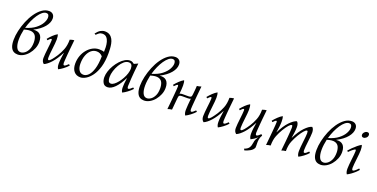

<svg xmlns="http://www.w3.org/2000/svg" viewBox="-21 -1639 5402 2749"><g transform="rotate(20 2679.5 -265.0)"><path d="M266 -396Q334 -404 370 -369Q406 -334 406 -259Q406 -208 386 -159Q366 -110 333 -70.5Q300 -31 258.5 -8Q217 15 174 15Q139 15 111 -1Q83 -17 66.5 -56.5Q50 -96 50 -164Q50 -229 67 -304.5Q84 -380 114.5 -454.5Q145 -529 187.5 -590Q230 -651 281 -688Q332 -725 389 -725Q425 -725 448.5 -703Q472 -681 472 -638Q472 -577 420 -513.5Q368 -450 266 -397ZM360 -685Q331 -685 300.5 -660.5Q270 -636 241 -593.5Q212 -551 187.5 -496.5Q163 -442 146 -381Q239 -408 295.5 -452.5Q352 -497 378 -544.5Q404 -592 404 -630Q404 -685 360 -685ZM203 -30Q232 -30 262.5 -51.5Q293 -73 314 -116.5Q335 -160 335 -226Q335 -277 318.5 -314Q302 -351 259.5 -363.5Q217 -376 138 -352Q129 -312 123.5 -271Q118 -230 118 -191Q118 -118 139 -74Q160 -30 203 -30Z M575 15Q540 -11 540 -64Q540 -90 543.5 -129Q547 -168 552 -210Q557 -252 560.5 -287Q564 -322 564 -341Q564 -361 555 -361Q541 -361 506 -323L490 -339Q516 -371 549.5 -403.5Q583 -436 617 -455Q623 -442 626 -421.5Q629 -401 629 -376Q629 -354 625.5 -316.5Q622 -279 617 -237.5Q612 -196 608.5 -159Q605 -122 605 -99Q605 -78 608.5 -69.5Q612 -61 619 -61Q635 -61 661.5 -92.5Q688 -124 722 -176Q754 -226 779 -289Q804 -352 804 -440Q836 -452 869 -455Q867 -434 863 -396.5Q859 -359 854.5 -314Q850 -269 846.5 -225.5Q843 -182 840.5 -148Q838 -114 838 -99Q838 -88 841.5 -77Q845 -66 855 -66Q865 -66 880.5 -77.5Q896 -89 915 -108L932 -92Q904 -60 865 -30.5Q826 -1 793 15Q773 -11 773 -64Q773 -103 778 -142Q783 -181 791 -233H789Q735 -128 678.5 -66Q622 -4 575 15Z M1108 -644Q1142 -689 1174.5 -707Q1207 -725 1239 -725Q1284 -725 1313 -706Q1342 -687 1358.5 -656Q1375 -625 1382 -588Q1389 -551 1391 -515Q1393 -479 1393 -450Q1393 -327 1367 -239Q1341 -151 1300 -95Q1259 -39 1213.5 -12Q1168 15 1129 15Q1066 15 1030.5 -28Q995 -71 995 -146Q995 -210 1015.5 -266Q1036 -322 1072 -364.5Q1108 -407 1154 -431Q1200 -455 1250 -455Q1269 -455 1292.5 -452Q1316 -449 1323 -444H1325Q1327 -475 1325.5 -515Q1324 -555 1314 -593Q1304 -631 1281 -656Q1258 -681 1217 -681Q1188 -681 1166.5 -665.5Q1145 -650 1129 -632ZM1227 -415Q1180 -415 1143.5 -384.5Q1107 -354 1086 -299Q1065 -244 1065 -171Q1065 -111 1089 -73Q1113 -35 1158 -35Q1198 -35 1233.5 -70.5Q1269 -106 1292 -181Q1315 -256 1317 -373Q1280 -415 1227 -415Z M1542 15Q1495 15 1474 -21Q1453 -57 1453 -106Q1453 -149 1468.5 -197Q1484 -245 1511 -290.5Q1538 -336 1572.5 -373.5Q1607 -411 1645 -433Q1683 -455 1720 -455Q1742 -455 1757 -447Q1772 -439 1785 -428L1844 -455Q1828 -307 1822 -216Q1816 -125 1816 -98Q1816 -87 1819.5 -76.5Q1823 -66 1832 -66Q1842 -66 1858 -77.5Q1874 -89 1893 -108L1910 -92Q1881 -60 1841.5 -30.5Q1802 -1 1769 15Q1750 -10 1750 -60Q1750 -92 1753 -121.5Q1756 -151 1763 -203H1761Q1712 -103 1655 -44Q1598 15 1542 15ZM1572 -50Q1594 -50 1620.5 -69.5Q1647 -89 1673 -121.5Q1699 -154 1721 -193.5Q1743 -233 1756 -274Q1769 -315 1769 -350Q1769 -366 1765 -383.5Q1761 -401 1749 -413Q1737 -425 1713 -425Q1675 -425 1641 -396.5Q1607 -368 1580.5 -323Q1554 -278 1538.5 -228Q1523 -178 1523 -134Q1523 -95 1534 -72.5Q1545 -50 1572 -50Z M2191 -396Q2259 -404 2295 -369Q2331 -334 2331 -259Q2331 -208 2311 -159Q2291 -110 2258 -70.5Q2225 -31 2183.5 -8Q2142 15 2099 15Q2064 15 2036 -1Q2008 -17 1991.5 -56.5Q1975 -96 1975 -164Q1975 -229 1992 -304.5Q2009 -380 2039.5 -454.5Q2070 -529 2112.5 -590Q2155 -651 2206 -688Q2257 -725 2314 -725Q2350 -725 2373.5 -703Q2397 -681 2397 -638Q2397 -577 2345 -513.5Q2293 -450 2191 -397ZM2285 -685Q2256 -685 2225.5 -660.5Q2195 -636 2166 -593.5Q2137 -551 2112.5 -496.5Q2088 -442 2071 -381Q2164 -408 2220.5 -452.5Q2277 -497 2303 -544.5Q2329 -592 2329 -630Q2329 -685 2285 -685ZM2128 -30Q2157 -30 2187.5 -51.5Q2218 -73 2239 -116.5Q2260 -160 2260 -226Q2260 -277 2243.5 -314Q2227 -351 2184.5 -363.5Q2142 -376 2063 -352Q2054 -312 2048.5 -271Q2043 -230 2043 -191Q2043 -118 2064 -74Q2085 -30 2128 -30Z M2852 -108 2869 -92Q2841 -60 2802 -30.5Q2763 -1 2730 15Q2710 -11 2710 -64Q2710 -95 2714 -140.5Q2718 -186 2723 -240Q2715 -234 2703.5 -232Q2692 -230 2678 -230H2592Q2564 -230 2553 -221Q2542 -212 2540 -183Q2536 -139 2532 -96Q2528 -53 2523 0Q2490 3 2458 15Q2460 -6 2464 -43.5Q2468 -81 2472 -126Q2476 -171 2480 -214.5Q2484 -258 2486.5 -292Q2489 -326 2489 -341Q2489 -361 2480 -361Q2466 -361 2431 -323L2415 -339Q2441 -371 2474.5 -403.5Q2508 -436 2542 -455Q2548 -442 2551 -421.5Q2554 -401 2554 -376Q2554 -353 2552 -321Q2550 -289 2546 -251Q2554 -256 2566 -258Q2578 -260 2592 -260H2678Q2706 -260 2717 -269.5Q2728 -279 2730 -310Q2734 -348 2736 -369Q2738 -390 2739 -405.5Q2740 -421 2741 -440Q2774 -443 2806 -455Q2804 -434 2800 -396.5Q2796 -359 2792 -314Q2788 -269 2784 -225.5Q2780 -182 2777.5 -148Q2775 -114 2775 -99Q2775 -88 2778.5 -77Q2782 -66 2792 -66Q2802 -66 2817.5 -77.5Q2833 -89 2852 -108Z M3009 15Q2974 -11 2974 -64Q2974 -90 2977.5 -129Q2981 -168 2986 -210Q2991 -252 2994.5 -287Q2998 -322 2998 -341Q2998 -361 2989 -361Q2975 -361 2940 -323L2924 -339Q2950 -371 2983.5 -403.5Q3017 -436 3051 -455Q3057 -442 3060 -421.5Q3063 -401 3063 -376Q3063 -354 3059.5 -316.5Q3056 -279 3051 -237.5Q3046 -196 3042.5 -159Q3039 -122 3039 -99Q3039 -78 3042.5 -69.5Q3046 -61 3053 -61Q3069 -61 3095.5 -92.5Q3122 -124 3156 -176Q3188 -226 3213 -289Q3238 -352 3238 -440Q3270 -452 3303 -455Q3301 -434 3297 -396.5Q3293 -359 3288.5 -314Q3284 -269 3280.5 -225.5Q3277 -182 3274.5 -148Q3272 -114 3272 -99Q3272 -88 3275.5 -77Q3279 -66 3289 -66Q3299 -66 3314.5 -77.5Q3330 -89 3349 -108L3366 -92Q3338 -60 3299 -30.5Q3260 -1 3227 15Q3207 -11 3207 -64Q3207 -103 3212 -142Q3217 -181 3225 -233H3223Q3169 -128 3112.5 -66Q3056 -4 3009 15Z M3506 15Q3471 -11 3471 -64Q3471 -90 3474.5 -129Q3478 -168 3483 -210Q3488 -252 3491.5 -287Q3495 -322 3495 -341Q3495 -361 3486 -361Q3472 -361 3437 -323L3421 -339Q3447 -371 3480.5 -403.5Q3514 -436 3548 -455Q3554 -442 3557 -421.5Q3560 -401 3560 -376Q3560 -354 3556.5 -316.5Q3553 -279 3548 -237.5Q3543 -196 3539.5 -159Q3536 -122 3536 -99Q3536 -78 3539.5 -69.5Q3543 -61 3550 -61Q3566 -61 3592.5 -92.5Q3619 -124 3653 -176Q3685 -226 3710 -289Q3735 -352 3735 -440Q3767 -452 3800 -455Q3798 -434 3794 -396.5Q3790 -359 3785.5 -314Q3781 -269 3777.5 -225.5Q3774 -182 3771.5 -148Q3769 -114 3769 -99Q3769 -88 3772.5 -77Q3776 -66 3786 -66Q3796 -66 3811.5 -77.5Q3827 -89 3846 -108L3863 -92Q3841 -55 3836 -20.5Q3831 14 3833 45.5Q3835 77 3832 105Q3815 141 3775 162.5Q3735 184 3695 195L3684 172Q3734 155 3753.5 125Q3773 95 3779 46Q3782 16 3794 -7.5Q3806 -31 3822 -51Q3771 -7 3724 15Q3704 -11 3704 -64Q3704 -103 3709 -142Q3714 -181 3722 -233H3720Q3666 -128 3609.5 -66Q3553 -4 3506 15Z M3961 15Q3963 -6 3967 -43.5Q3971 -81 3975 -126Q3979 -171 3983 -214.5Q3987 -258 3989.5 -292Q3992 -326 3992 -341Q3992 -361 3983 -361Q3969 -361 3934 -323L3918 -339Q3944 -371 3977.5 -403.5Q4011 -436 4045 -455Q4051 -442 4054 -421.5Q4057 -401 4057 -376Q4057 -337 4052 -298Q4047 -259 4039 -208H4041Q4094 -317 4154.5 -380.5Q4215 -444 4261 -455Q4275 -444 4282 -423Q4289 -402 4289 -376Q4289 -337 4284 -298Q4279 -259 4271 -208H4273Q4326 -317 4387 -380.5Q4448 -444 4494 -455Q4508 -444 4515 -423Q4522 -402 4522 -376Q4522 -354 4518.5 -316.5Q4515 -279 4510 -237.5Q4505 -196 4501.5 -159Q4498 -122 4498 -99Q4498 -88 4501.5 -77Q4505 -66 4515 -66Q4525 -66 4540.5 -77.5Q4556 -89 4575 -108L4592 -92Q4564 -60 4525 -30.5Q4486 -1 4453 15Q4433 -11 4433 -64Q4433 -90 4436.5 -129Q4440 -168 4445 -210Q4450 -252 4453.5 -287Q4457 -322 4457 -341Q4457 -362 4454 -370.5Q4451 -379 4443 -379Q4427 -379 4399.5 -348Q4372 -317 4340 -264Q4310 -215 4284 -152Q4258 -89 4258 0Q4225 3 4193 15Q4195 -6 4199 -43.5Q4203 -81 4207.5 -126Q4212 -171 4215.5 -214.5Q4219 -258 4221.5 -292Q4224 -326 4224 -341Q4224 -362 4221 -370.5Q4218 -379 4210 -379Q4194 -379 4166.5 -348Q4139 -317 4107 -264Q4077 -215 4051.5 -152Q4026 -89 4026 0Q3993 3 3961 15Z M4880 -396Q4948 -404 4984 -369Q5020 -334 5020 -259Q5020 -208 5000 -159Q4980 -110 4947 -70.5Q4914 -31 4872.5 -8Q4831 15 4788 15Q4753 15 4725 -1Q4697 -17 4680.5 -56.5Q4664 -96 4664 -164Q4664 -229 4681 -304.5Q4698 -380 4728.5 -454.5Q4759 -529 4801.5 -590Q4844 -651 4895 -688Q4946 -725 5003 -725Q5039 -725 5062.5 -703Q5086 -681 5086 -638Q5086 -577 5034 -513.5Q4982 -450 4880 -397ZM4974 -685Q4945 -685 4914.5 -660.5Q4884 -636 4855 -593.5Q4826 -551 4801.5 -496.5Q4777 -442 4760 -381Q4853 -408 4909.5 -452.5Q4966 -497 4992 -544.5Q5018 -592 5018 -630Q5018 -685 4974 -685ZM4817 -30Q4846 -30 4876.5 -51.5Q4907 -73 4928 -116.5Q4949 -160 4949 -226Q4949 -277 4932.5 -314Q4916 -351 4873.5 -363.5Q4831 -376 4752 -352Q4743 -312 4737.5 -271Q4732 -230 4732 -191Q4732 -118 4753 -74Q4774 -30 4817 -30Z M5192 15Q5172 -11 5172 -64Q5172 -90 5175.5 -129Q5179 -168 5184 -210Q5189 -252 5192.5 -287Q5196 -322 5196 -341Q5196 -361 5187 -361Q5177 -361 5150 -340Q5123 -319 5097 -291L5081 -307Q5099 -329 5129 -359Q5159 -389 5192 -416Q5225 -443 5249 -455Q5255 -442 5258 -421.5Q5261 -401 5261 -376Q5261 -354 5257.5 -316.5Q5254 -279 5249 -237.5Q5244 -196 5240.5 -159Q5237 -122 5237 -99Q5237 -88 5240.5 -77Q5244 -66 5254 -66Q5276 -66 5330 -125L5346 -109Q5329 -87 5302 -62.5Q5275 -38 5246 -17.5Q5217 3 5192 15ZM5234 -560Q5218 -560 5210 -569.5Q5202 -579 5202 -593Q5202 -616 5221.5 -635Q5241 -654 5264 -654Q5281 -654 5288.5 -644.5Q5296 -635 5296 -621Q5296 -596 5276.5 -578Q5257 -560 5234 -560Z"/></g></svg>

Font: Bona Nova
Style: Italic
Weight: 400
Italic angle: -4°
Designer: Mateusz Machalski
Foundry: Capitalics
Version: Version 4.001; ttfautohint (v1.8.3)